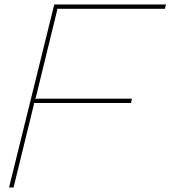

<svg xmlns="http://www.w3.org/2000/svg" viewBox="-20 -830 755 850"><path d="M714.8 -810.1 710 -791H231.9L233.9 -788.1L138.2 -397L133.8 -393.1H564L560.1 -374H128.9L130.9 -371.1L40 0H20L220.2 -810.1Z"/></svg>

Font: Sinkin Sans 100 Thin Italic
Style: Regular
Weight: 100
Italic angle: -112°
Designer: Keith Bates
Foundry: K-Type
Version: Sinkin Sans (version 1.0)  by Keith Bates   •   © 2014   www